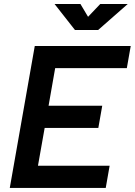

<svg xmlns="http://www.w3.org/2000/svg" viewBox="-20 -918 659 938"><path d="M27.8 0H496.6L515.6 -108.4H165.5L198.2 -293H460.4L479.5 -401.4H217.3L249.5 -585H599.6L618.7 -693.4H149.9ZM346.2 -771.5H459.5L604 -898.4H469.7L410.2 -835.9L373 -898.4H246.6Z"/></svg>

Font: Cascadia Mono SemiBold
Style: Italic
Weight: 600
Italic angle: -10°
Monospace: yes
Designer: Aaron Bell
Foundry: Saja Typeworks
Version: Version 2404.023